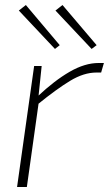

<svg xmlns="http://www.w3.org/2000/svg" viewBox="-20 -745 434 765"><path d="M146 -482 133 -357 135 -342 87 0H48L116 -482ZM394 -494 383 -456H364Q314 -456 259.5 -423Q205 -390 130 -329V-361Q197 -424 257.5 -459Q318 -494 373 -494ZM229 -725 365 -565 345 -550 201 -703ZM83 -725 218 -565 199 -550 55 -703Z"/></svg>

Font: Exo 2 ExtraLight
Style: Italic
Weight: 250
Italic angle: -8°
Designer: Natanael Gama
Foundry: Natanael Gama
Version: Version 2.010